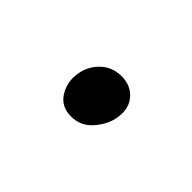

<svg xmlns="http://www.w3.org/2000/svg" viewBox="-32 -118 191 191"><g transform="rotate(45 63.0 -23.0)"><path d="M60.5 9Q47 9 40.2 -1.2Q33.5 -11.5 35 -24Q36.5 -37 45.5 -46Q54.5 -55 68 -55Q80.5 -55 88.2 -46.5Q96 -38 94 -24Q92.5 -12.5 83.5 -1.8Q74.5 9 60.5 9Z"/></g></svg>

Font: Karla ExtraLight
Style: Italic
Weight: 250
Italic angle: -8°
Designer: Jonathan Pinhorn
Version: Version 2.004;gftools[0.9.33]